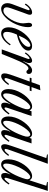

<svg xmlns="http://www.w3.org/2000/svg" viewBox="1240 -2091 862 3382"><g transform="rotate(90 1671.0 -400.0)"><path d="M131.5 10.5Q107 10.5 85.2 -1.5Q63.5 -13.5 50 -37.5Q36.5 -61.5 35.5 -97.2Q34.5 -133 51.5 -180Q59.5 -202 74.5 -210.2Q89.5 -218.5 104.2 -215.2Q119 -212 126.5 -199Q134 -186 127 -165.5Q119.5 -144.5 113.8 -121Q108 -97.5 109.5 -76.5Q111 -55.5 124.8 -42.2Q138.5 -29 170.5 -29Q209 -29 251 -69.5Q293 -110 326.5 -167.5Q355.5 -218 373.5 -274Q391.5 -330 391.5 -376Q391.5 -403 386.8 -427.2Q382 -451.5 382 -474Q382 -503 392.8 -518.8Q403.5 -534.5 422 -534.5Q438.5 -534.5 448.2 -518.5Q458 -502.5 458 -462Q458 -417.5 445.2 -363Q432.5 -308.5 408.8 -252.8Q385 -197 352 -147Q308 -80 251.2 -34.8Q194.5 10.5 131.5 10.5ZM51.5 -180 150 -441.5Q159.5 -466.5 159 -478.2Q158.5 -490 147 -490Q137 -490 122.5 -479.2Q108 -468.5 91.8 -449.8Q75.5 -431 60 -406L43 -421.5Q75 -473.5 117.8 -504Q160.5 -534.5 200.5 -534.5Q240 -534.5 240 -494.5Q240 -475 229.5 -449.5Q219 -424 202.5 -377.5L127 -165.5Z M569 10.5Q517.5 10.5 489.2 -24.8Q461 -60 461 -124Q461 -178.5 481 -236Q501 -293.5 535 -346.8Q569 -400 611.8 -442.5Q654.5 -485 701 -509.8Q747.5 -534.5 791.5 -534.5Q828.5 -534.5 849.8 -516.5Q871 -498.5 871 -466.5Q871 -425 835 -385.5Q799 -346 735.5 -314.8Q672 -283.5 589 -266Q565 -213.5 553.2 -169.2Q541.5 -125 541.5 -91Q541.5 -25 589.5 -25Q628 -25 676 -62Q724 -99 760.5 -157L778.5 -143.5Q676.5 10.5 569 10.5ZM607.5 -299.5Q659 -311.5 704 -339.8Q749 -368 777 -404Q805 -440 805 -474Q805 -504 778 -504Q755.5 -504 729 -484.8Q702.5 -465.5 677.5 -432.5Q652.5 -399.5 633.5 -357Z M850 0 1010.5 -441.5Q1014 -452 1016.8 -461.5Q1019.5 -471 1019.5 -478Q1019.5 -490 1008.5 -490Q999 -490 984.2 -479.2Q969.5 -468.5 952.5 -449.8Q935.5 -431 919 -406L903.5 -421.5Q936.5 -472 977.2 -503.2Q1018 -534.5 1052 -534.5Q1069.5 -534.5 1080 -521.8Q1090.5 -509 1090.5 -484Q1090.5 -464 1083.5 -441.5Q1076.5 -419 1055.5 -377.5L1059 -376Q1102 -460 1141 -497.2Q1180 -534.5 1221 -534.5Q1247.5 -534.5 1265.2 -519.5Q1283 -504.5 1283 -479Q1283 -459 1273.5 -446.8Q1264 -434.5 1246.5 -434.5Q1230.5 -434.5 1222.5 -443.5Q1214.5 -452.5 1207 -461.2Q1199.5 -470 1184 -470Q1166.5 -470 1147.2 -452.5Q1128 -435 1106.5 -400.2Q1085 -365.5 1060.5 -313.2Q1036 -261 1008 -191.5L930.5 0Z M1323.5 10.5Q1272.5 10.5 1272.5 -48Q1272.5 -64.5 1276.2 -85.2Q1280 -106 1292.2 -144.5Q1304.5 -183 1329.5 -252L1416.5 -492.5H1348L1356.5 -524.5H1428L1480 -670L1569.5 -680L1513.5 -524.5H1586L1577 -492.5H1502L1432.5 -301.5Q1405 -227 1389.2 -183.2Q1373.5 -139.5 1366.2 -117.5Q1359 -95.5 1357 -86.5Q1355 -77.5 1355 -72Q1355 -48.5 1373.5 -48.5Q1386.5 -48.5 1406.2 -67.2Q1426 -86 1459.5 -128L1476.5 -115.5Q1436.5 -55.5 1395.5 -22.5Q1354.5 10.5 1323.5 10.5Z M1640.5 10.5Q1598 10.5 1573.5 -24.2Q1549 -59 1549 -121Q1549 -174.5 1567.5 -232.2Q1586 -290 1617.8 -343.8Q1649.5 -397.5 1689.5 -440.5Q1729.5 -483.5 1773 -509Q1816.5 -534.5 1857.5 -534.5Q1880.5 -534.5 1896 -523.8Q1911.5 -513 1926.5 -488L1940 -524.5H2024L1882 -108Q1870.5 -75 1872.5 -61.8Q1874.5 -48.5 1886.5 -48.5Q1895 -48.5 1907.5 -57.8Q1920 -67 1937.8 -86.5Q1955.5 -106 1979 -136.5L1995 -122.5Q1952 -57.5 1912 -23.5Q1872 10.5 1837.5 10.5Q1788.5 10.5 1788.5 -47Q1788.5 -69 1794 -92.5Q1799.5 -116 1816.5 -147.5L1811.5 -151Q1763 -66 1722.8 -27.8Q1682.5 10.5 1640.5 10.5ZM1656.5 -25Q1677.5 -25 1706.5 -52Q1735.5 -79 1767.5 -126.5Q1799.5 -174 1830.5 -236Q1861.5 -298 1886.5 -368.5Q1899 -402.5 1901.8 -420.8Q1904.5 -439 1904.5 -453Q1904.5 -476.5 1893.5 -489.5Q1882.5 -502.5 1866.5 -502.5Q1841.5 -502.5 1809.8 -473.2Q1778 -444 1745.5 -396.2Q1713 -348.5 1685.8 -292Q1658.5 -235.5 1641.8 -180.5Q1625 -125.5 1625 -82.5Q1625 -52.5 1632.2 -38.8Q1639.5 -25 1656.5 -25Z M2123 10.5Q2080.5 10.5 2056 -24.2Q2031.5 -59 2031.5 -121Q2031.5 -174.5 2050 -232.2Q2068.5 -290 2100.2 -343.8Q2132 -397.5 2172 -440.5Q2212 -483.5 2255.5 -509Q2299 -534.5 2340 -534.5Q2363 -534.5 2378.5 -523.8Q2394 -513 2409 -488L2422.5 -524.5H2506.5L2364.5 -108Q2353 -75 2355 -61.8Q2357 -48.5 2369 -48.5Q2377.5 -48.5 2390 -57.8Q2402.5 -67 2420.2 -86.5Q2438 -106 2461.5 -136.5L2477.5 -122.5Q2434.5 -57.5 2394.5 -23.5Q2354.5 10.5 2320 10.5Q2271 10.5 2271 -47Q2271 -69 2276.5 -92.5Q2282 -116 2299 -147.5L2294 -151Q2245.5 -66 2205.2 -27.8Q2165 10.5 2123 10.5ZM2139 -25Q2160 -25 2189 -52Q2218 -79 2250 -126.5Q2282 -174 2313 -236Q2344 -298 2369 -368.5Q2381.5 -402.5 2384.2 -420.8Q2387 -439 2387 -453Q2387 -476.5 2376 -489.5Q2365 -502.5 2349 -502.5Q2324 -502.5 2292.2 -473.2Q2260.5 -444 2228 -396.2Q2195.5 -348.5 2168.2 -292Q2141 -235.5 2124.2 -180.5Q2107.5 -125.5 2107.5 -82.5Q2107.5 -52.5 2114.8 -38.8Q2122 -25 2139 -25Z M2562.5 10.5Q2542.5 10.5 2531.2 -6.5Q2520 -23.5 2520 -52Q2520 -62.5 2522.5 -76.8Q2525 -91 2532.8 -116.2Q2540.5 -141.5 2554.8 -184.2Q2569 -227 2592.5 -294.5Q2616 -362 2651 -461L2765 -784.5L2701.5 -797L2699.5 -811H2864.5L2680.5 -301.5Q2649.5 -215 2632.5 -168Q2615.5 -121 2609.2 -99.2Q2603 -77.5 2603 -66Q2603 -58.5 2608.8 -53.5Q2614.5 -48.5 2620.5 -48.5Q2630.5 -48.5 2649.2 -62.8Q2668 -77 2708 -128L2726.5 -115.5Q2684.5 -55 2640.5 -22.2Q2596.5 10.5 2562.5 10.5Z M2876.5 10.5Q2832 10.5 2809.2 -22Q2786.5 -54.5 2786.5 -118.5Q2786.5 -174 2804 -232.2Q2821.5 -290.5 2851.5 -344.5Q2881.5 -398.5 2919.8 -441.2Q2958 -484 3000.5 -509.2Q3043 -534.5 3084.5 -534.5Q3108.5 -534.5 3124.5 -523.8Q3140.5 -513 3156 -488L3252 -784.5L3188 -797L3184 -811H3342.5L3119.5 -108Q3110 -76.5 3111.5 -62.5Q3113 -48.5 3125.5 -48.5Q3134 -48.5 3145.5 -57.8Q3157 -67 3173.5 -86.5Q3190 -106 3213 -136.5L3229.5 -122.5Q3189 -57.5 3150.8 -23.5Q3112.5 10.5 3077 10.5Q3050 10.5 3038.2 -7.8Q3026.5 -26 3026.5 -61Q3026.5 -78.5 3033 -99.2Q3039.5 -120 3051 -147.5L3049 -151Q2999.5 -63.5 2960.5 -26.5Q2921.5 10.5 2876.5 10.5ZM2892 -25Q2913 -25 2941.8 -52.2Q2970.5 -79.5 3002 -127.2Q3033.5 -175 3063.5 -237Q3093.5 -299 3117.5 -368.5Q3129 -402.5 3133.2 -420.5Q3137.5 -438.5 3138 -453Q3131.5 -502.5 3099 -502.5Q3074 -502.5 3042.5 -473Q3011 -443.5 2979.2 -395.5Q2947.5 -347.5 2920.8 -290.8Q2894 -234 2877.5 -178.8Q2861 -123.5 2861 -80.5Q2861 -51.5 2869.5 -38.2Q2878 -25 2892 -25Z"/></g></svg>

Font: Libre Caslon Condensed
Style: Italic
Weight: 400
Italic angle: -22.583°
Designer: Pablo Impallari, Rodrigo Fuenzalida, Katja Schimmel, Ertekin Erdin
Foundry: Pablo Impallari, Rodrigo Fuenzalida
Version: Version 2.000;gftools[0.9.33]